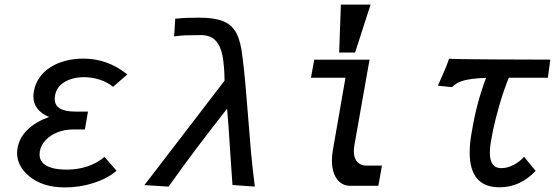

<svg xmlns="http://www.w3.org/2000/svg" viewBox="-20 -810 2440 837"><path d="M107.5 -41.5Q54.5 -85.5 54.5 -143Q54.5 -153.5 57 -167Q65.5 -211.5 101 -245.5Q136.5 -279.5 194 -300Q125.5 -329 125.5 -390Q125.5 -400 128 -413.5Q134 -445.5 152.8 -472.5Q171.5 -499.5 201 -517.5Q229 -535.5 265.8 -545Q302.5 -554.5 344 -554.5Q395 -554.5 442 -538Q489 -522 535 -485.5L473 -431.5Q447 -452.5 413.8 -463Q380.5 -473.5 346 -473.5Q296.5 -473.5 261 -452.2Q225.5 -431 219.5 -391Q218.5 -382 218.5 -378.5Q218.5 -323.5 309.5 -323.5H363.5L350 -245.5H296Q263 -245.5 232 -233.8Q201 -222 179.8 -200Q158.5 -178 153.5 -149.5Q152.5 -140.5 152.5 -137Q152.5 -104 183.5 -87.2Q214.5 -70.5 269.5 -70.5Q318.5 -70.5 360.8 -84.5Q403 -98.5 435.5 -126L488 -65.5Q449 -32 388.8 -12.5Q328.5 7 263.5 7Q214.5 7 176 -5Q137.5 -17 107.5 -41.5Z M842.5 -306.5 959 -458.5Q958 -527 949.5 -569.2Q941 -611.5 918.8 -634.2Q896.5 -657 855.5 -657Q812.5 -657 788.5 -656Q764.5 -655 739 -651L744 -728.5Q776 -731.5 796.5 -732.2Q817 -733 848 -733Q915 -733 953.2 -717.5Q991.5 -702 1011 -664.5Q1030.5 -627 1037.5 -558Q1044 -508.5 1049.8 -443.5Q1055.5 -378.5 1060.5 -314.5Q1067.5 -221 1074.2 -147Q1081 -73 1091 3.5L993.5 -3.5Q990 -46.5 984.5 -133Q976 -272 970 -336.5Q891.5 -236 834.8 -160.8Q778 -85.5 715 3.5L609.5 -3Q718 -143.5 842.5 -306.5Z M1427 -110Q1427 -133.5 1431 -155L1486 -471H1335.5L1350 -550H1591L1525 -177.5Q1522.5 -161.5 1522.5 -151.5Q1522.5 -119.5 1538 -103.8Q1553.5 -88 1575.5 -88H1645L1629.5 0H1505.5Q1483 0 1465 -13Q1447 -26 1437 -51Q1427 -76 1427 -110ZM1595.5 -790 1528 -581H1458.5L1466 -790Z M1904 -470.5Q1928.5 -525 1937.5 -554Q1959.5 -552 2126 -551Q2292.5 -550 2379 -550L2368.5 -471H2198Q2176 -416.5 2158.5 -356.8Q2141 -297 2129.5 -243.5Q2122.5 -209 2119 -186.5Q2115.5 -164 2115.5 -144Q2115.5 -77 2165 -77Q2192 -77 2218.8 -91Q2245.5 -105 2264.5 -126.5L2315 -65Q2247.5 6.5 2157.5 6.5Q2027.5 6.5 2027.5 -145.5Q2027.5 -186.5 2036.5 -234.5Q2057 -360 2099 -470.5Q2039 -468.5 2004.5 -459.8Q1970 -451 1950.5 -430L1889 -436.5Z"/></svg>

Font: JuliaMono Medium
Style: Italic
Weight: 500
Italic angle: -9°
Monospace: yes
Designer: cormullion
Foundry: corm
Version: Version 0.054; ttfautohint (v1.8.4)